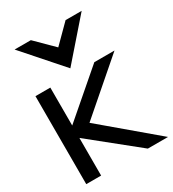

<svg xmlns="http://www.w3.org/2000/svg" viewBox="-206 -983 988 1096"><g transform="rotate(-30 288.0 -435.0)"><path d="M287 -618 507 -870H401L287 -756L172 -870H65ZM226 -294 556 -580H423L133 -330V-580H35V0H133V-248L441 0H574Z"/></g></svg>

Font: Charger
Style: ExBd
Weight: 400
Designer: Jasper
Foundry: Cannot Into Space Fonts
Version: Version 0.99